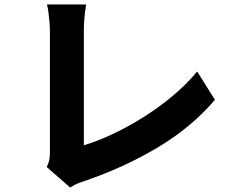

<svg xmlns="http://www.w3.org/2000/svg" viewBox="-20 -785 1040 854"><path d="M188 -42Q198 -63 200 -78Q202 -93 202 -111Q202 -131 202 -169.5Q202 -208 202 -258.5Q202 -309 202 -364Q202 -419 202 -473Q202 -527 202 -572Q202 -617 202 -646Q202 -666 200 -688Q198 -710 195.5 -730Q193 -750 189 -765H363Q358 -734 355.5 -705.5Q353 -677 353 -646Q353 -621 353 -585.5Q353 -550 353 -509Q353 -468 353 -424Q353 -380 353 -337Q353 -294 353 -255.5Q353 -217 353 -187Q353 -157 353 -139Q411 -156 478.5 -187.5Q546 -219 615 -262Q684 -305 746.5 -357Q809 -409 857 -467L936 -341Q831 -218 680.5 -128.5Q530 -39 356 20Q346 23 329 29.5Q312 36 292 49Z"/></svg>

Font: Noto Sans SC ExtraBold
Style: Regular
Weight: 800
Designer: Ryoko NISHIZUKA 西塚涼子 (kana, bopomofo & ideographs); Paul D. Hunt (Latin, Greek & Cyrillic); Sandoll Communications 산돌커뮤니
Foundry: Adobe
Version: Version 2.004-H2;hotconv 1.0.118;makeotfexe 2.5.65603